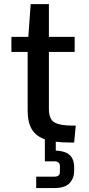

<svg xmlns="http://www.w3.org/2000/svg" viewBox="-20 -703 443 953"><path d="M117.2 -155.3V-445.3H36.6V-520H120.6L132.3 -682.6H222.7V-520H350.6V-445.3H222.7V-162.1Q222.7 -111.8 250 -95.7Q277.3 -79.6 340.8 -79.6H356L348.1 4.4H326.7Q253.4 4.4 207 -10.3Q160.6 -24.9 138.9 -59.8Q117.2 -94.7 117.2 -155.3ZM159.7 230.5V173.8H250Q265.6 173.8 271.5 167.2Q277.3 160.6 277.3 151.4V120.1Q277.3 110.4 270.5 104Q263.7 97.7 250 97.7H202.6V-14.6H256.8V66.4L241.7 43.9Q299.3 43.9 323.7 64.5Q348.1 85 348.1 127.9V146Q348.1 180.7 325.7 205.6Q303.2 230.5 248 230.5Z"/></svg>

Font: Monda Medium
Style: Regular
Weight: 500
Designer: Vernon Adams
Foundry: Vernon Adams
Version: Version 2.200